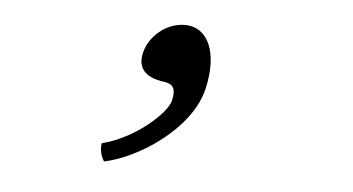

<svg xmlns="http://www.w3.org/2000/svg" viewBox="-33 -171 706 384"><g transform="rotate(5 320.0 21.0)"><path d="M324.2 -122C287.2 -122 253.5 -93 245.6 -59C236.8 -21 265.3 -10 286.4 -6C308.9 -4 318.3 3 311.8 31C306.1 56 245.1 112 179.4 128C176.7 140 181 156 187.1 164C252.1 151 357.4 85 376.8 1C393.4 -71 372.2 -122 324.2 -122Z"/></g></svg>

Font: Linux Libertine Mono O
Style: Mono Oblique
Weight: 400
Italic angle: -13°
Designer: Philipp H. Poll
Foundry: Philipp H. Poll
Version: Version 5.1.7